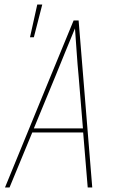

<svg xmlns="http://www.w3.org/2000/svg" viewBox="-20 -825 540 845"><path d="M2 0 203 -490 304 -735H326L386 0H366L346 -242H122L22 0ZM345 -260 326 -490Q321 -542 317.5 -594.5Q314 -647 310 -700Q288 -647 266.5 -594.5Q245 -542 224 -490L129 -260ZM112 -661 144 -805H166L129 -661Z"/></svg>

Font: Iosevka Thin Oblique
Style: Regular
Weight: 100
Italic angle: -9°
Monospace: yes
Designer: Belleve Invis
Foundry: Belleve Invis
Version: Version 32.5.0; ttfautohint (v1.8.4)